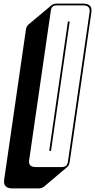

<svg xmlns="http://www.w3.org/2000/svg" viewBox="-20 -840 530 1069"><path d="M194 209H49Q24 209 12 197.5Q0 186 3 162L123 -666Q124 -679 127.5 -688Q131 -697 138 -703L267 -811Q272 -815 280 -817.5Q288 -820 298 -820H443Q468 -820 480 -808.5Q492 -797 489 -773L369 55Q367 68 363.5 77.5Q360 87 353 91L224 200Q218 204 211 206.5Q204 209 194 209ZM142 54Q140 73 149.5 81.5Q159 90 178 90H323Q342 90 349.5 81.5Q357 73 359 54L479 -774Q481 -793 471.5 -801.5Q462 -810 443 -810H298Q279 -810 271.5 -801.5Q264 -793 262 -774ZM358 -720H368L264 0H254Z"/></svg>

Font: Bungee Shade
Style: Regular
Weight: 400
Designer: David Jonathan Ross
Foundry: David Jonathan Ross
Version: Version 1.000;PS 1.0;hotconv 1.0.72;makeotf.lib2.5.5900